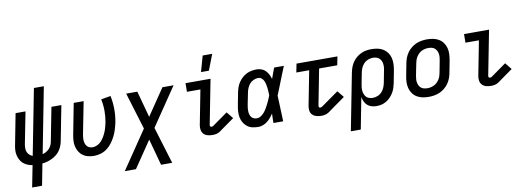

<svg xmlns="http://www.w3.org/2000/svg" viewBox="-70 -1212 5091 1867"><g transform="rotate(-10 2475.0 -278.0)"><path d="M122 210 164 -4Q138 -7 115 -17Q92 -27 74 -42.5Q56 -58 44.5 -80Q33 -102 27.5 -126.5Q22 -151 23.5 -177Q25 -203 31 -230L89 -530H187L125 -214Q122 -194 122 -174.5Q122 -155 129.5 -138.5Q137 -122 150 -110Q163 -98 181 -92L307 -740H405L279 -91Q296 -96 313.5 -105.5Q331 -115 345 -129.5Q359 -144 367 -161.5Q375 -179 378 -196L443 -530H541L473 -180Q468 -157 458.5 -134Q449 -111 434 -91Q419 -71 398 -55Q377 -39 354.5 -28.5Q332 -18 308.5 -11.5Q285 -5 261 -3L220 210Z M769 12Q739 12 710.5 5Q682 -2 659.5 -18.5Q637 -35 622.5 -59Q608 -83 601.5 -111Q595 -139 597 -169Q599 -199 605 -230L663 -530H761L699 -214Q696 -197 694.5 -181Q693 -165 694.5 -149.5Q696 -134 701 -120Q706 -106 715.5 -95Q725 -84 739.5 -78.5Q754 -73 771 -73Q793 -73 816 -84Q839 -95 856 -113.5Q873 -132 885.5 -153.5Q898 -175 907.5 -197.5Q917 -220 923 -242.5Q929 -265 934 -288Q945 -347 944.5 -405Q944 -463 932 -517L1027 -534Q1040 -472 1041 -406Q1042 -340 1029 -273Q1022 -240 1012 -207Q1002 -174 986.5 -142.5Q971 -111 949.5 -81.5Q928 -52 899 -30Q870 -8 836 2Q802 12 769 12Z M1037 210 1292 -166 1181 -530H1291L1362 -269L1539 -530H1649L1394 -154L1505 210H1395L1324 -51L1147 210Z M1940 12Q1915 12 1892 6Q1869 0 1853 -16Q1837 -32 1832.5 -56Q1828 -80 1833 -105L1899 -445H1766L1767 -530H2014L1928 -89Q1927 -82 1930 -75.5Q1933 -69 1941 -69Q1945 -69 1950 -69.5Q1955 -70 1959 -73L2111 -181L2164 -115L2012 -7Q1996 4 1977 8Q1958 12 1940 12Z M1934 -610 1978 -766H2072L2012 -610Z M2392 12Q2361 12 2332.5 5.5Q2304 -1 2282.5 -18Q2261 -35 2246.5 -59Q2232 -83 2226.5 -111Q2221 -139 2223 -169.5Q2225 -200 2231 -230L2254 -350Q2259 -375 2267 -399.5Q2275 -424 2290 -447Q2305 -470 2325.5 -489Q2346 -508 2369.5 -520Q2393 -532 2419 -537Q2445 -542 2470 -542Q2496 -542 2519.5 -533Q2543 -524 2559 -507Q2575 -490 2586 -468.5Q2597 -447 2603 -424Q2612 -450 2622 -476.5Q2632 -503 2642 -530H2738Q2722 -491 2706.5 -452.5Q2691 -414 2676 -376L2675 -373Q2663 -343 2651.5 -314Q2640 -285 2628 -256Q2631 -192 2633 -128Q2635 -64 2638 0H2542Q2542 -23 2542.5 -46.5Q2543 -70 2544 -93Q2531 -73 2515 -54Q2499 -35 2479.5 -20Q2460 -5 2437 3.5Q2414 12 2392 12ZM2392 -73Q2413 -73 2432.5 -86Q2452 -99 2466.5 -116.5Q2481 -134 2492 -153Q2503 -172 2513 -192Q2523 -212 2531.5 -232Q2540 -252 2548 -272Q2547 -291 2546.5 -310Q2546 -329 2543.5 -347.5Q2541 -366 2537 -384Q2533 -402 2525.5 -418Q2518 -434 2504 -445.5Q2490 -457 2470 -457Q2448 -457 2425.5 -447Q2403 -437 2387 -418.5Q2371 -400 2362 -378Q2353 -356 2349 -334L2325 -214Q2322 -198 2320.5 -182Q2319 -166 2320 -150.5Q2321 -135 2325.5 -121Q2330 -107 2339 -95.5Q2348 -84 2362 -78.5Q2376 -73 2392 -73Z M3014 12Q2989 12 2966 6Q2943 0 2926.5 -16Q2910 -32 2906 -56Q2902 -80 2907 -105L2973 -445H2846L2863 -530H3267L3250 -445H3071L3002 -89Q3001 -82 3004 -75.5Q3007 -69 3014 -69Q3019 -69 3023.5 -69.5Q3028 -70 3033 -73L3207 -196L3260 -131L3086 -7Q3070 4 3051 8Q3032 12 3014 12Z M3269 210 3378 -350Q3383 -375 3392 -400.5Q3401 -426 3416.5 -449Q3432 -472 3453.5 -490.5Q3475 -509 3500 -521Q3525 -533 3551.5 -537.5Q3578 -542 3603 -542Q3635 -542 3665 -536Q3695 -530 3719.5 -514.5Q3744 -499 3761 -475.5Q3778 -452 3785 -423Q3792 -394 3791 -363Q3790 -332 3784 -300L3761 -180Q3756 -156 3748.5 -132.5Q3741 -109 3727.5 -86.5Q3714 -64 3695.5 -45Q3677 -26 3654.5 -12.5Q3632 1 3607 6.5Q3582 12 3558 12Q3533 12 3509.5 5Q3486 -2 3468.5 -17.5Q3451 -33 3441.5 -54.5Q3432 -76 3427 -100L3367 210ZM3536 -73Q3559 -73 3583 -82Q3607 -91 3624.5 -109.5Q3642 -128 3651.5 -150.5Q3661 -173 3666 -196L3689 -316Q3693 -333 3694 -350.5Q3695 -368 3692.5 -384Q3690 -400 3683 -414Q3676 -428 3664 -438Q3652 -448 3636 -452.5Q3620 -457 3603 -457Q3580 -457 3556 -448Q3532 -439 3514.5 -420.5Q3497 -402 3487 -379.5Q3477 -357 3473 -334L3452 -227Q3448 -209 3446.5 -191Q3445 -173 3447 -155.5Q3449 -138 3455.5 -122.5Q3462 -107 3473 -95.5Q3484 -84 3501 -78.5Q3518 -73 3536 -73Z M4074 12Q4042 12 4012.5 6Q3983 0 3958 -15Q3933 -30 3916 -54Q3899 -78 3891.5 -106.5Q3884 -135 3885 -166.5Q3886 -198 3893 -230L3916 -350Q3921 -376 3931 -402Q3941 -428 3957.5 -451Q3974 -474 3997 -492.5Q4020 -511 4045.5 -522Q4071 -533 4098.5 -537.5Q4126 -542 4152 -542Q4184 -542 4214 -536Q4244 -530 4269 -515Q4294 -500 4311 -476Q4328 -452 4335.5 -423.5Q4343 -395 4341.5 -363.5Q4340 -332 4334 -300L4311 -180Q4306 -154 4296 -128Q4286 -102 4269.5 -79Q4253 -56 4230 -37.5Q4207 -19 4181 -8Q4155 3 4127.5 7.5Q4100 12 4074 12ZM4076 -73Q4092 -73 4108 -76.5Q4124 -80 4140 -87.5Q4156 -95 4169 -107Q4182 -119 4192 -134Q4202 -149 4207.5 -164.5Q4213 -180 4216 -196L4239 -316Q4243 -334 4244 -351Q4245 -368 4242.5 -384Q4240 -400 4232.5 -414.5Q4225 -429 4213 -439Q4201 -449 4185 -453Q4169 -457 4151 -457Q4135 -457 4118.5 -453.5Q4102 -450 4086 -442.5Q4070 -435 4057.5 -423Q4045 -411 4035 -396Q4025 -381 4019.5 -365.5Q4014 -350 4011 -334L3987 -214Q3984 -196 3982.5 -179Q3981 -162 3984 -146Q3987 -130 3994 -115.5Q4001 -101 4013.5 -91Q4026 -81 4042 -77Q4058 -73 4076 -73Z M4690 12Q4665 12 4642 6Q4619 0 4603 -16Q4587 -32 4582.5 -56Q4578 -80 4583 -105L4649 -445H4516L4517 -530H4764L4678 -89Q4677 -82 4680 -75.5Q4683 -69 4691 -69Q4695 -69 4700 -69.5Q4705 -70 4709 -73L4861 -181L4914 -115L4762 -7Q4746 4 4727 8Q4708 12 4690 12Z"/></g></svg>

Font: Lode Dark
Style: Bold Italic
Weight: 700
Italic angle: -11°
Monospace: yes
Designer: Belleve Invis
Foundry: Belleve Invis
Version: Version 29.2.0; ttfautohint (v1.8.3)